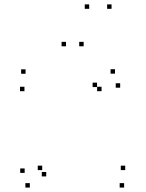

<svg xmlns="http://www.w3.org/2000/svg" viewBox="-20 -836 660 866"><path d="M539.8 10V-10H519.8V10ZM544.8 -68.8V-88.8H524.8V-68.8ZM170.3 -68.8V-88.8H150.3V-68.8ZM188.5 -40.3V-60.3H168.5V-40.3ZM522 -440.5V-460.5H502V-440.5ZM498.7 -503.8V-523.8H478.7V-503.8ZM95.3 -503.3V-523.3H75.3V-503.3ZM90.3 -424.7V-444.7H70.3V-424.7ZM438 -424.7V-444.7H418V-424.7ZM417.7 -443.3V-463.3H397.7V-443.3ZM91.2 -56.2V-76.2H71.2V-56.2ZM114.5 10V-10H94.5V10ZM277.8 -627.2V-647.2H257.8V-627.2ZM382.3 -796.2V-816.2H362.3V-796.2ZM483.2 -796.2V-816.2H463.2V-796.2ZM357.3 -627.2V-647.2H337.3V-627.2Z"/></svg>

Font: Monaspace Krypton Dots Var
Style: Regular
Weight: 400
Designer: Riley Cran and the Lettermatic Team
Version: Version 1.100 (Monaspace Krypton Dots)